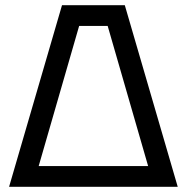

<svg xmlns="http://www.w3.org/2000/svg" viewBox="-20 -720 720 740"><path d="M461 -700 665 0H574L395 -620H285L106 0H15L219 -700ZM70 0V-80H630V0Z"/></svg>

Font: Tektur
Style: Regular
Weight: 400
Designer: Adam Jagosz
Foundry: Adam Jagosz
Version: Version 1.005;gftools[0.9.30]